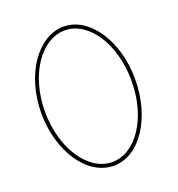

<svg xmlns="http://www.w3.org/2000/svg" viewBox="-134 -860 891 961"><g transform="rotate(-20 312.0 -379.5)"><path d="M57.5 -380C57.5 -582 169.5 -749 309.8 -750C449 -750 558.5 -581 557.5 -380C557.5 -177 450.1 -8 309.8 -9C168.3 -9 57.5 -177 57.5 -380ZM77.5 -380C77.5 -183 183.3 -28 309.8 -29C435.2 -29 538.5 -182 537.5 -380C537.5 -576 436.3 -729 309.8 -730C182.2 -730 77.5 -576 77.5 -380Z"/></g></svg>

Font: Nordica Plus
Style: NordicaClassicUltraLightExt
Weight: 300
Version: Version 1.01